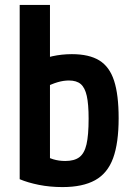

<svg xmlns="http://www.w3.org/2000/svg" viewBox="-20 -750 540 780"><path d="M234 10Q183 10 138 1Q93 -8 60 -22V-730H183V-65L156 -123Q173 -110 196 -103Q219 -96 245 -96Q282 -96 302.5 -111.5Q323 -127 331.5 -164Q340 -201 340 -268Q340 -327 332.5 -360.5Q325 -394 308 -408.5Q291 -423 260 -423Q238 -423 214 -416Q190 -409 156 -392L121 -495Q154 -513 192.5 -521.5Q231 -530 272 -530Q342 -530 383.5 -504.5Q425 -479 443.5 -422Q462 -365 462 -270Q462 -169 439.5 -107.5Q417 -46 366.5 -18Q316 10 234 10Z"/></svg>

Font: M PLUS Code Latin SemiBold
Style: Regular
Weight: 600
Designer: Coji Morishita
Foundry: UNDERFOREST DESIGN
Version: Version 1.002; ttfautohint (v1.8.3)